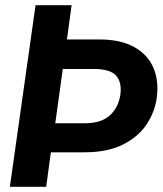

<svg xmlns="http://www.w3.org/2000/svg" viewBox="-20 -720 629 740"><path d="M18 0 117 -700H256L238 -568H362Q446 -568 498.5 -538Q551 -508 572 -457Q593 -406 584 -342Q576 -286 543.5 -238.5Q511 -191 452 -162Q393 -133 306 -133H176L158 0ZM193 -245H308Q370 -245 403.5 -275.5Q437 -306 444 -356Q450 -403 427.5 -428.5Q405 -454 343 -454H222Z"/></svg>

Font: Host Grotesk ExtraBold
Style: Italic
Weight: 800
Italic angle: -8°
Designer: Doğukan Karapınar
Foundry: Element Type
Version: Version 1.003; ttfautohint (v1.8.4.7-5d5b)